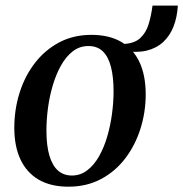

<svg xmlns="http://www.w3.org/2000/svg" viewBox="-20 -674 673 705"><path d="M315.5 -546Q381 -546 425.2 -520.2Q469.5 -494.5 492.2 -445.8Q515 -397 515 -328Q515 -262.5 495.8 -201.5Q476.5 -140.5 440 -92.5Q403.5 -44.5 350.8 -16.5Q298 11.5 231.5 11.5Q166.5 11.5 122.2 -14.2Q78 -40 55.2 -88.5Q32.5 -137 32.5 -204.5Q32.5 -271.5 51.8 -333Q71 -394.5 108 -442.5Q145 -490.5 197.2 -518.2Q249.5 -546 315.5 -546ZM305 -505Q272.5 -505 247.5 -485.8Q222.5 -466.5 204.2 -434Q186 -401.5 174 -361.2Q162 -321 156.2 -278Q150.5 -235 150.5 -195Q150.5 -139 161.5 -102.2Q172.5 -65.5 193.2 -47.5Q214 -29.5 244 -29.5Q275.5 -29.5 300.5 -48.8Q325.5 -68 343.8 -100.2Q362 -132.5 373.8 -172.8Q385.5 -213 391.2 -255.8Q397 -298.5 397 -338.5Q397 -391 387.5 -428.2Q378 -465.5 357.8 -485.2Q337.5 -505 305 -505ZM540 -653.5H633Q630.5 -610.5 617 -576.2Q603.5 -542 579 -519.5Q554.5 -497 518.8 -488.2Q483 -479.5 436 -487L430.5 -512.5Q472.5 -513.5 494.5 -533.8Q516.5 -554 526 -586Q535.5 -618 540 -653.5Z"/></svg>

Font: Merriweather 72pt Medium
Style: Italic
Weight: 500
Italic angle: -7.8°
Version: Version 2.101